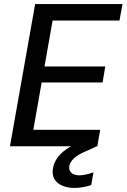

<svg xmlns="http://www.w3.org/2000/svg" viewBox="-20 -720 623 945"><path d="M29 0 153 -700H583L568 -619H239L199 -393H498L485 -314H185L144 -81H473L459 0ZM347 205Q314 205 288 194.5Q262 184 248.5 162.5Q235 141 241 106Q246 81 261.5 58Q277 35 308 13.5Q339 -8 389 -28L444 -50L459 -1L399 26Q360 43 342.5 60.5Q325 78 321 97Q318 118 331.5 130.5Q345 143 370 143Q385 143 403 139Q421 135 440 128L429 191Q410 197 389 201Q368 205 347 205Z"/></svg>

Font: DM Sans 12pt Medium
Style: Italic
Weight: 500
Italic angle: -10°
Version: Version 4.004;gftools[0.9.30]